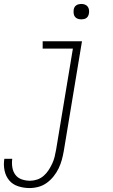

<svg xmlns="http://www.w3.org/2000/svg" viewBox="-52 -729 572 972"><path d="M97 223Q68 223 40 214Q12 205 -5.5 184Q-23 163 -29 134Q-35 105 -30 75H10Q7 97 10.5 118.5Q14 140 26 156Q38 172 58 179Q78 186 100 186Q118 186 136 180Q154 174 168.5 161.5Q183 149 193.5 133Q204 117 212 100Q220 83 224.5 65Q229 47 232 29L317 -483H164V-520H363L271 35Q267 58 261 80Q255 102 245 123Q235 144 219.5 163.5Q204 183 184.5 197Q165 211 142.5 217Q120 223 97 223ZM360 -631Q350 -631 341.5 -634Q333 -637 327.5 -644Q322 -651 321 -660.5Q320 -670 321 -680Q322 -686 325 -692Q328 -698 334 -702Q340 -706 346.5 -707.5Q353 -709 359 -709Q369 -709 377.5 -706Q386 -703 391.5 -696Q397 -689 398.5 -679.5Q400 -670 398 -660Q397 -654 394 -648Q391 -642 385.5 -638Q380 -634 373 -632.5Q366 -631 360 -631Z"/></svg>

Font: Iosevka Extralight Oblique
Style: Regular
Weight: 200
Italic angle: -9°
Monospace: yes
Designer: Belleve Invis
Foundry: Belleve Invis
Version: Version 32.5.0; ttfautohint (v1.8.4)